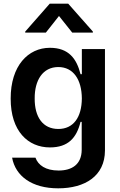

<svg xmlns="http://www.w3.org/2000/svg" viewBox="-20 -814 655 1050"><path d="M487.9 -635.7V-641.3L353 -794H252.1L117.9 -641.3V-635.7H230.8L302.6 -726.6L375 -635.7ZM298.3 215.9C445 215.9 553.6 148.4 554 9.2V-545.5H427.6V-408.4H420.5C399.1 -492.5 356.2 -552.6 252.8 -552.6C133.5 -552.6 38 -453.8 38.4 -274.9C38 -96.6 133.5 -7.8 252.8 -7.8C353 -7.8 398.8 -60 420.5 -147.7H426.8V5.7C426.1 85.6 372.9 118.6 300.4 118.6C230.1 118.6 188.6 89.5 174 48.3H46.2C64.6 148.8 154.1 215.9 298.3 215.9ZM299 -108.7C213.8 -108.7 169 -174.7 169.7 -275.6C169 -374.3 213.1 -447.1 299 -447.4C381.4 -447.1 426.8 -378.6 427.6 -275.6C426.8 -171.2 380.7 -108.7 299 -108.7Z"/></svg>

Font: Riot Sans 2.0
Style: Bold
Weight: 600
Designer: Rasmus Andersson
Foundry: rsms
Version: Version 3.006;hotconv 1.0.109;makeotfexe 2.5.65596